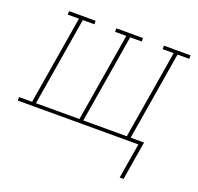

<svg xmlns="http://www.w3.org/2000/svg" viewBox="-142 -656 1016 983"><g transform="rotate(20 366.0 -164.0)"><path d="M607 192 639 0H-18V-19H53L133 -501H72V-520H217V-501H154L74 -19H311L391 -501H330V-520H475V-501H412L332 -19H569L649 -501H589V-520H734V-501H670L590 -19H663L628 192Z"/></g></svg>

Font: Iosevka Etoile Thin Oblique
Style: Regular
Weight: 100
Italic angle: -9°
Designer: Belleve Invis
Foundry: Belleve Invis
Version: Version 15.5.2; ttfautohint (v1.8.4)